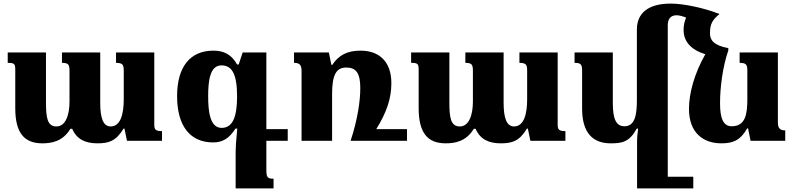

<svg xmlns="http://www.w3.org/2000/svg" viewBox="-20 -784 4421 1069"><path d="M626 -492V-434C666 -434 669 -421 669 -388V-231C669 -151 652 -80 596 -80C554 -80 538 -128 538 -212V-492H325V-434C362 -434 367 -424 367 -388V-219C367 -145 346 -80 294 -80C244 -80 236 -128 236 -212V-492H23V-434C60 -434 65 -429 65 -395V-181C65 -43 116 14 215 14C265 14 329 5 372 -67H382C407 -8 456 14 522 14C584 14 625 3 668 -68H673L687 0H882V-54C844 -54 839 -64 839 -91V-492Z M1503 211C1469 211 1463 203 1463 162V0H1582V-65H1463V-492H1331L1309 -425H1300C1269 -481 1226 -502 1168 -502C1037 -502 966 -410 966 -249C966 -83 1038 9 1167 9C1219 9 1256 -13 1291 -68H1301C1294 6 1292 35 1292 59V265H1503ZM1214 -72C1149 -72 1139 -163 1139 -248C1139 -332 1148 -420 1213 -420C1270 -420 1300 -375 1300 -247C1300 -130 1274 -72 1214 -72Z M2246 -65H2075C2133 -159 2159 -236 2159 -321C2159 -445 2087 -502 1988 -502C1914 -502 1867 -478 1830 -423H1825L1811 -492H1617V-434C1645 -434 1659 -425 1659 -390V0H1829V-261C1829 -371 1854 -408 1908 -408C1961 -408 1986 -379 1986 -294C1986 -225 1972 -121 1932 0H2246Z M2872 -492V-434C2912 -434 2915 -421 2915 -388V-231C2915 -151 2898 -80 2842 -80C2800 -80 2784 -128 2784 -212V-492H2571V-434C2608 -434 2613 -424 2613 -388V-219C2613 -145 2592 -80 2540 -80C2490 -80 2482 -128 2482 -212V-492H2269V-434C2306 -434 2311 -429 2311 -395V-181C2311 -43 2362 14 2461 14C2511 14 2575 5 2618 -67H2628C2653 -8 2702 14 2768 14C2830 14 2871 3 2914 -68H2919L2933 0H3128V-54C3090 -54 3085 -64 3085 -91V-492Z M3840 200H3698V-644C3698 -676 3712 -699 3747 -699C3761 -699 3780 -694 3800 -686C3791 -665 3786 -642 3786 -617C3786 -554 3826 -507 3907 -482C3846 -375 3816 -264 3816 -178C3816 -43 3897 14 3996 14C4057 14 4100 1 4140 -69H4145L4159 0H4352V-58C4326 -58 4311 -67 4311 -102V-492H4098V-434C4135 -434 4141 -424 4141 -389V-231C4141 -150 4131 -81 4054 -81C4007 -81 3989 -125 3989 -209C3989 -299 4004 -414 4035 -503V-516C3949 -532 3933 -564 3933 -599C3933 -650 3946 -673 3986 -706C3903 -739 3788 -764 3714 -764C3587 -764 3526 -709 3526 -620V-231C3526 -151 3518 -81 3457 -81C3408 -81 3392 -126 3392 -211V-492H3179V-434C3217 -434 3221 -424 3221 -386V-179C3221 -44 3281 14 3380 14C3440 14 3484 9 3525 -68H3533C3530 -44 3527 -21 3527 2V265H3840Z"/></svg>

Font: Noto Serif Armenian Extra
Style: Regular
Weight: 800
Designer: Monotype Design Team
Foundry: Monotype Imaging Inc.
Version: Version 1.901